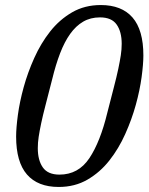

<svg xmlns="http://www.w3.org/2000/svg" viewBox="-20 -730 590 762"><path d="M216 -37Q291 -37 334.5 -102Q378 -167 406 -283Q421 -342 432 -384Q443 -426 449.5 -457Q456 -488 459.5 -511Q463 -534 463 -556Q463 -604 443 -632.5Q423 -661 377 -661Q339 -661 310 -644Q281 -627 258.5 -595.5Q236 -564 218.5 -518.5Q201 -473 187 -415Q172 -356 161 -314Q150 -272 143.5 -241Q137 -210 133.5 -187Q130 -164 130 -142Q130 -94 150 -65.5Q170 -37 216 -37ZM213 12Q130 12 87 -37.5Q44 -87 44 -188Q44 -222 51 -274Q58 -326 74 -384Q90 -442 116 -500Q142 -558 179 -605Q216 -652 266 -681Q316 -710 380 -710Q463 -710 506 -660.5Q549 -611 549 -510Q549 -476 542 -424Q535 -372 519 -314Q503 -256 477 -198Q451 -140 414 -93Q377 -46 327 -17Q277 12 213 12Z"/></svg>

Font: IBM Plex Serif Text
Style: Italic
Weight: 450
Italic angle: -14°
Designer: Mike Abbink, Paul van der Laan, Pieter van Rosmalen
Foundry: Bold Monday
Version: Version 3.001